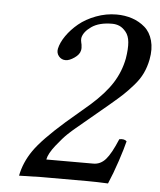

<svg xmlns="http://www.w3.org/2000/svg" viewBox="-47 -652 580 695"><g transform="rotate(5 242.5 -304.0)"><path d="M147.9 -467.8Q152.8 -490.7 169.9 -515.4Q187 -540 212.6 -561.3Q238.3 -582.5 274.7 -596.2Q311 -609.9 349.1 -609.9Q379.4 -609.9 405.8 -601.1Q432.1 -592.3 452.4 -574.7Q472.7 -557.1 481 -526.9Q489.3 -496.6 481.9 -458Q476.6 -430.7 465.6 -407.5Q454.6 -384.3 434.6 -361.6Q414.6 -338.9 398.7 -324Q382.8 -309.1 352.1 -283.2L235.8 -186Q225.1 -177.2 209.5 -162.6Q193.8 -147.9 169.4 -117.2Q145 -86.4 141.1 -64.9H312Q337.9 -64.9 356.7 -86.2Q375.5 -107.4 397.9 -161.1Q416 -164.6 424.8 -155.8Q418.9 -130.9 403.1 -83Q387.2 -35.2 371.1 2Q327.6 0 296.9 0H128.9L47.9 2Q57.1 -46.4 87.4 -90.3Q117.7 -134.3 198.2 -205.1L283.2 -277.8Q334 -322.8 360.4 -364.3Q386.7 -405.8 396 -454.1Q401.9 -490.2 399.7 -513.7Q397.5 -537.1 386.2 -550.8Q375 -564.5 362.8 -569.8Q350.6 -575.2 335.9 -575.2Q288.6 -575.2 261 -555.9Q233.4 -536.6 229 -514.2Q228.5 -508.8 228.8 -506.1Q229 -503.4 230.2 -497.8Q231.4 -492.2 231.9 -490.2Q233.9 -477.1 231.9 -469.2Q229 -454.1 210.9 -441.7Q192.9 -429.2 179.2 -429.2Q164.1 -429.2 154.5 -440.7Q145 -452.1 147.9 -467.8Z"/></g></svg>

Font: Linux Libertine G
Style: Italic
Weight: 400
Italic angle: -12°
Designer: Philipp H. Poll
Foundry: Philipp H. Poll
Version: Version 5.1.3